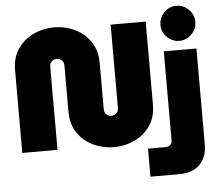

<svg xmlns="http://www.w3.org/2000/svg" viewBox="-62 -846 1272 1119"><g transform="rotate(-5 574.0 -286.5)"><path d="M577 13Q513 13 456.5 -13.5Q400 -40 365 -91Q330 -142 330 -215V-486Q330 -506 318 -517Q306 -528 289 -528Q271 -528 259 -517Q247 -506 247 -486V0H41V-484Q41 -557 75.5 -608Q110 -659 167 -686Q224 -713 289 -713Q354 -713 410 -686Q466 -659 501 -608Q536 -557 536 -484V-213Q536 -193 548.5 -181.5Q561 -170 576 -170Q593 -170 606 -181.5Q619 -193 619 -213V-700H824V-215Q824 -142 789 -91Q754 -40 697.5 -13.5Q641 13 577 13ZM773 203V39H876Q893 39 903.5 29.5Q914 20 914 4V-518H1105V43Q1105 117 1062.5 160Q1020 203 943 203ZM1010 -571Q968 -571 938 -601.5Q908 -632 908 -673Q908 -715 938 -745.5Q968 -776 1010 -776Q1052 -776 1082 -745.5Q1112 -715 1112 -673Q1112 -632 1082 -601.5Q1052 -571 1010 -571Z"/></g></svg>

Font: MuseoModerno Black
Style: Regular
Weight: 900
Designer: Pablo Cosgaya, Héctor Gatti, Marcela Romero, and the Authors of The MuseoModerno Project.
Foundry: Omnibus-Type Team
Version: Version 1.001